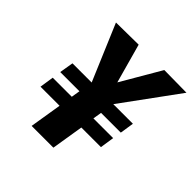

<svg xmlns="http://www.w3.org/2000/svg" viewBox="-182 -857 1011 1011"><g transform="rotate(45 324.0 -351.0)"><path d="M101 -307 114 -385H257L124 -699L291 -701L352 -481L481 -702L648 -700L418 -385H564L552 -307H405L397 -258H544L532 -179H386L357 0H195L224 -179H82L94 -258H236L244 -307Z"/></g></svg>

Font: Georama ExtraCondensed Thin
Style: Bold Italic
Weight: 700
Italic angle: -9°
Version: Version 1.001